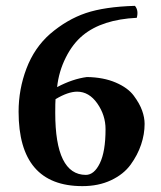

<svg xmlns="http://www.w3.org/2000/svg" viewBox="-20 -630 554 660"><path d="M170.9 -289.1Q169.9 -277.8 169.9 -242.2Q169.9 -29.3 274.9 -28.8Q303.7 -28.8 323.2 -68.8Q342.8 -108.9 342.8 -186Q342.8 -233.9 314.5 -274.4Q286.1 -314.9 245.1 -314.9Q213.9 -314.9 170.9 -289.1ZM450.2 -568.8Q331.1 -563 265.1 -508.8Q230 -480 206.1 -432.1Q182.1 -384.3 176.3 -330.6Q230 -358.9 278.8 -365.2Q335.9 -364.3 377.9 -346.2Q419.9 -328.1 439.9 -301Q460 -273.9 468.5 -250Q477.1 -226.1 477.1 -204.1Q477.1 -168.9 465.1 -133.1Q453.1 -97.2 429 -64Q404.8 -30.8 361.8 -10.5Q318.8 9.8 263.2 9.8Q43.9 9.8 43.9 -246.1Q43.9 -323.2 71 -394.5Q98.1 -465.8 151.9 -513.2Q210 -563 274.9 -585Q339.8 -606.9 443.8 -609.9Q457 -594.7 450.2 -568.8Z"/></svg>

Font: Linux Libertine
Style: Bold
Weight: 700
Designer: Philipp H. Poll
Foundry: Philipp H. Poll
Version: Version 5.0.3